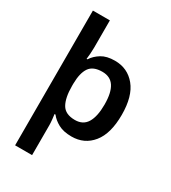

<svg xmlns="http://www.w3.org/2000/svg" viewBox="-235 -970 1097 1234"><g transform="rotate(30 313.0 -353.0)"><path d="M577 -365Q577 -226 519 -154.5Q461 -83 366 -83Q306 -83 267.5 -104Q229 -125 207 -154H200Q202 -141 204.5 -116Q207 -91 207 -75V147H81V-853H207V-650Q207 -629 205 -603.5Q203 -578 201 -564H207Q229 -598 267 -621.5Q305 -645 366 -645Q460 -645 518.5 -574Q577 -503 577 -365ZM448 -367Q448 -455 419.5 -499Q391 -543 331 -543Q263 -543 235.5 -503Q208 -463 207 -383V-366Q207 -279 233.5 -232.5Q260 -186 332 -186Q392 -186 420 -232.5Q448 -279 448 -367Z"/></g></svg>

Font: Noto Sans Telugu UI SemiBold
Style: Regular
Weight: 600
Designer: Jelle Bosma - Monotype Design Team
Foundry: Monotype Imaging Inc.
Version: Version 2.005; ttfautohint (v1.8.4.7-5d5b)